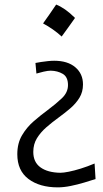

<svg xmlns="http://www.w3.org/2000/svg" viewBox="-20 -600 449 841"><path d="M226 -580Q211.4 -558.5 197.5 -538.3Q183.5 -518.2 168.6 -497.4Q190.3 -485.8 211.1 -471.3Q231.9 -456.8 250.1 -440Q265.5 -460.7 279.9 -481.1Q294.4 -501.4 308.6 -521.5Q285.7 -544.1 265.3 -558.4Q244.9 -572.6 226 -580ZM233.2 220.7Q259.1 220.7 289.7 214.5Q320.3 208.3 349 199.6Q377.7 191 398.5 184.2L394.3 116.2Q363.1 129.4 333.9 138.4Q304.8 147.5 281.4 152.1Q258 156.8 243.9 156.8Q188.5 155.8 157.2 133Q125.8 110.3 125.8 65.4Q125.8 31.5 141.8 5.5Q157.9 -20.5 182.9 -42.4Q207.9 -64.2 235.1 -83.9Q262.6 -103.9 287.4 -125Q312.1 -146 327.8 -171.5Q343.5 -197 343.5 -230.1Q343.5 -276.9 309.9 -305.4Q276.3 -333.9 217.5 -333.9Q204.8 -333.9 189.6 -332.3Q174.4 -330.6 160 -328.5Q145.7 -326.3 135.3 -324.2L139.5 -277.8Q152.8 -281.9 171 -286.1Q189.3 -290.4 202.2 -290.4Q232 -289.9 254.9 -276.5Q277.8 -263.1 277.8 -227.2Q277.8 -195.1 251.1 -169.7Q224.4 -144.4 189.1 -118.1Q158.9 -95.9 127.9 -69.1Q96.9 -42.3 76.4 -7.3Q55.8 27.6 55.8 75.5Q55.8 147.1 104.6 183.9Q153.5 220.7 233.2 220.7Z"/></svg>

Font: Pinar-VF
Style: Regular
Weight: 300
Designer: Amin Abedi
Version: Version 3.0